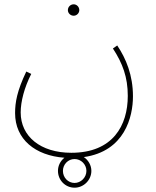

<svg xmlns="http://www.w3.org/2000/svg" viewBox="-20 -503 724 891"><path d="M322 -430C336 -430 348 -442 348 -456C348 -471 336 -483 322 -483C307 -483 295 -471 295 -456C295 -442 307 -430 322 -430ZM50 22C50 143 143 219 279 229C261 243 249 265 249 290C249 333 283 368 326 368C368 368 404 333 404 290C404 264 390 240 369 226C559 199 597 39 597 -56C597 -154 565 -231 524 -292L504 -278C549 -209 573 -145 573 -58C573 79 504 206 311 206C168 206 76 130 76 19C76 -32 93 -97 125 -160L102 -171C59 -81 50 -28 50 22ZM326 346C296 346 272 321 272 290C272 260 296 235 326 235C356 235 381 260 381 290C381 321 355 346 326 346Z"/></svg>

Font: Noto Sans Arabic Thin
Style: Regular
Weight: 100
Designer: Monotype Design Team, Nadine Chahine, Nizar Qandah and Khaled Hosny
Foundry: Monotype Imaging Inc.
Version: Version 2.012